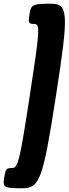

<svg xmlns="http://www.w3.org/2000/svg" viewBox="-33 -847 370 1033"><path d="M126 -773C118 -723 120 -718 152 -718C184 -718 181 -682 127 -331C73 21 64 57 32 57C0 57 -3 62 -11 112C-19 161 -10 166 86 166C181 166 198 120 268 -331C338 -781 335 -827 240 -827C144 -827 134 -822 126 -773Z"/></svg>

Font: Asimov Print
Style: AIt
Weight: 500
Designer: Google
Version: Version 2.000980: 2014